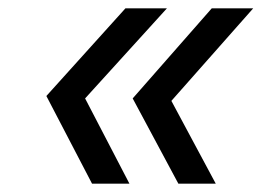

<svg xmlns="http://www.w3.org/2000/svg" viewBox="-20 -480 672 460"><path d="M407.3 -40 297.9 -244.2 487.3 -460H586.6L390.6 -238.3L496.9 -40ZM200.5 -40 91.1 -250 280.5 -460H379.9L183.9 -244.2L290.1 -40Z"/></svg>

Font: Atkinson Hyperlegible Mono ExtraLight
Style: Italic
Weight: 200
Italic angle: -12°
Monospace: yes
Designer: Elliott Scott, Megan Eiswerth, Linus Boman, Theodore Petrosky, Letters from Sweden
Foundry: Applied Design Works, Letters from Sweden
Version: Version 2.001